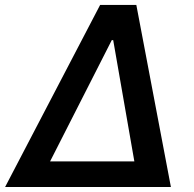

<svg xmlns="http://www.w3.org/2000/svg" viewBox="-41 -747 773 767"><path d="M-20.6 0H641.7L503.6 -727.3H359ZM159.1 -102.3 405.5 -586.6H411.2L495.7 -102.3Z"/></svg>

Font: Magic Ui Pro Semi Bold
Style: Italic
Weight: 600
Italic angle: -9.39999°
Designer: Stefan Endress, Andreas Faust
Version: Version 1.000;FEAKit 1.0